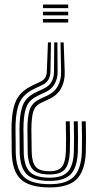

<svg xmlns="http://www.w3.org/2000/svg" viewBox="-20 -620 461 848"><path d="M205.2 -432.8 202.8 -303.8Q201.8 -261.2 167.8 -245.2L132.2 -228.2Q86.8 -206.8 69 -172.2Q51.2 -137.8 48.8 -73.2Q48.5 -62.5 48.5 -49.2Q48.5 -36 48.9 -12.5Q49.2 11 49.5 52.8Q51 128 84.9 160.8Q118.8 193.5 199.5 193.5Q273.5 193.5 305.9 160.5Q338.2 127.5 341.5 52Q342.2 23.5 342.2 -10.8Q342.2 -45 341 -84H358.8Q359.8 -45 359.9 -10.6Q360 23.8 359 52.8Q355.2 135.5 318.6 171.6Q282 207.8 199.5 207.8Q110.5 207.8 72 171.9Q33.5 136 31.8 52.8Q31.5 11 31.2 -12.5Q31 -36 30.9 -49.2Q30.8 -62.5 31.2 -73.2Q34 -143.2 53.8 -181.1Q73.5 -219 124.2 -243L159.5 -259.8Q185.5 -272 186.8 -303.8L191.8 -432.8ZM233.5 -432.8 234.5 -303.8Q234.8 -273.5 221.6 -249.9Q208.5 -226.2 183 -214.2L147.8 -197.5Q112.8 -181 99.5 -154.1Q86.2 -127.2 84 -72.8Q83.5 -62.2 83.6 -49.2Q83.8 -36.2 84.1 -12.8Q84.5 10.8 84.8 52.8Q86.2 113 111.5 138.9Q136.8 164.8 199.5 164.8Q256 164.8 279.9 138.2Q303.8 111.8 306.2 50.2Q308 -6.5 305.8 -84H323.5Q324.5 -45 324.6 -11Q324.8 23 323.8 51Q320.8 119.5 292.8 149.2Q264.8 179 199.5 179Q127.8 179 98.2 149.8Q68.8 120.5 67 52.8Q66.8 10.8 66.5 -12.8Q66.2 -36.2 66.1 -49.2Q66 -62.2 66.5 -73Q69 -132.5 84.4 -163.2Q99.8 -194 140 -212.8L175.2 -229.8Q218 -250 218.5 -303.8L219.5 -432.8ZM261.2 -432.8 265.8 -303.8Q267.5 -264 251 -232Q234.5 -200 198.2 -183.2L163 -166.5Q138.8 -155.5 130.1 -136.1Q121.5 -116.8 119.2 -72.5Q118.5 -62.2 118.6 -49.5Q118.8 -36.8 119.1 -13.1Q119.5 10.5 120 52.8Q121.5 97.8 137.9 117Q154.2 136.2 199.5 136.2Q239 136.2 254 116Q269 95.8 271 48.5Q271.8 22 271.8 -11.2Q271.8 -44.5 270.5 -84H288.2Q289.2 -44.5 289.4 -11Q289.5 22.5 288.5 49.5Q286.2 103.8 266.9 127.1Q247.5 150.5 199.5 150.5Q145.2 150.5 124.6 127.9Q104 105.2 102.2 52.8Q102 10.5 101.6 -13Q101.2 -36.5 101.1 -49.4Q101 -62.2 101.5 -72.5Q104 -122 115 -145.1Q126 -168.2 155.2 -182L190.8 -198.8Q221.2 -213.2 236 -240.9Q250.8 -268.5 249.8 -303.8L247.2 -432.8ZM281.2 -536.5V-520.5H169.8V-536.5ZM281.2 -568.2V-552.2H169.8V-568.2ZM281.2 -600V-584H169.8V-600Z"/></svg>

Font: Big Shoulders Inline Text Medium
Style: Regular
Weight: 500
Designer: Patric King
Foundry: XO Type Co
Version: Version 1.000